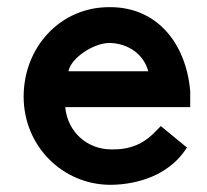

<svg xmlns="http://www.w3.org/2000/svg" viewBox="-20 -505 579 536"><path d="M171 -306C179 -345 243 -385 285 -385C326 -385 378 -363 394 -306ZM429 -153 418 -142C388 -109 351 -88 298 -88H290C226 -88 169 -134 162 -206H511V-251C499 -386 417 -485 288 -485H284C150 -485 46 -375 46 -235C46 -98 154 11 289 11C372 10 448 -20 492 -79L502 -93Z"/></svg>

Font: Mint Spirit
Style: Bold
Weight: 700
Designer: HARENDAL Hirwen
Foundry: Arkandis Digital Foundry.
Version: Version 1.004;FFEdit